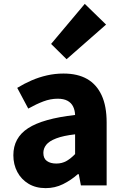

<svg xmlns="http://www.w3.org/2000/svg" viewBox="-20 -958 638 992"><path d="M216 14Q165 14 127.5 -8.5Q90 -31 69.5 -69.5Q49 -108 49 -156Q49 -246 125 -295.5Q201 -345 368 -364Q367 -389 357.5 -408Q348 -427 328.5 -437.5Q309 -448 278 -448Q241 -448 204 -434Q167 -420 126 -397L69 -504Q105 -526 143 -542.5Q181 -559 222.5 -568.5Q264 -578 308 -578Q381 -578 430 -550Q479 -522 505 -466Q531 -410 531 -325V0H398L387 -58H382Q347 -27 305.5 -6.5Q264 14 216 14ZM271 -113Q300 -113 323 -126Q346 -139 368 -162V-264Q307 -257 270.5 -243Q234 -229 219 -210Q204 -191 204 -168Q204 -139 222.5 -126Q241 -113 271 -113ZM324 -652 244 -731 418 -938 528 -831Z"/></svg>

Font: Noto Sans KR Thin ExtraBold
Style: Regular
Weight: 800
Version: Version 2.004-H2;hotconv 1.0.118;makeotfexe 2.5.65603